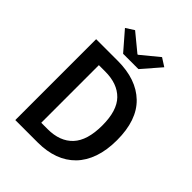

<svg xmlns="http://www.w3.org/2000/svg" viewBox="-237 -973 1098 1098"><g transform="rotate(45 312.5 -424.0)"><path d="M83 0V-654H258Q408 -654 492 -573Q576 -492 576 -330Q576 -249 554.5 -187Q533 -125 492.5 -83.5Q452 -42 394.5 -21Q337 0 264 0ZM199 -94H250Q350 -94 403.5 -151.5Q457 -209 457 -330Q457 -450 403 -505Q349 -560 250 -560H199ZM251 -704 154 -816 204 -848 311 -760H315L422 -848L472 -816L375 -704Z"/></g></svg>

Font: TT Toshiba Sans Medium
Style: Regular
Weight: 500
Designer: Paul D. Hunt
Foundry: Toshiba Corporation
Version: Version 2.020;PS 2.000;hotconv 1.0.86;makeotf.lib2.5.63406